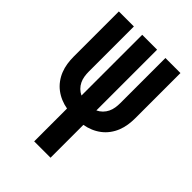

<svg xmlns="http://www.w3.org/2000/svg" viewBox="-215 -832 930 930"><g transform="rotate(45 250.0 -367.5)"><path d="M194 0V-225Q171 -229 149.5 -238Q128 -247 109.5 -261Q91 -275 77 -294Q63 -313 54.5 -334.5Q46 -356 42.5 -379Q39 -402 39 -426V-735H142V-426Q142 -410 144.5 -394Q147 -378 154 -363.5Q161 -349 172.5 -337.5Q184 -326 199 -319V-735H301V-319Q316 -326 327.5 -337.5Q339 -349 346 -363.5Q353 -378 355.5 -394Q358 -410 358 -426V-735H461V-426Q461 -402 457.5 -379Q454 -356 445.5 -334.5Q437 -313 423 -294Q409 -275 390.5 -261Q372 -247 350.5 -238Q329 -229 306 -225V0Z"/></g></svg>

Font: Iosevka SS04
Style: Bold
Weight: 700
Monospace: yes
Designer: Belleve Invis
Foundry: Belleve Invis
Version: Version 19.0.0; ttfautohint (v1.8.4)